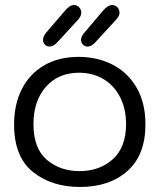

<svg xmlns="http://www.w3.org/2000/svg" viewBox="-20 -742 633 763"><path d="M36 -247Q36 -327 66.5 -387.5Q97 -448 155 -482Q213 -516 292 -516Q368 -516 428.5 -484.5Q489 -453 523.5 -392.5Q558 -332 558 -248Q558 -126 486.5 -62.5Q415 1 298 1Q185 1 110.5 -59Q36 -119 36 -247ZM481 -249Q481 -309 457.5 -355.5Q434 -402 391.5 -427.5Q349 -453 294 -453Q212 -453 162.5 -397Q113 -341 113 -249Q113 -152 166 -107Q219 -62 296 -62Q376 -62 428.5 -109.5Q481 -157 481 -249ZM151 -584Q151 -597 164 -613L237 -698Q257 -722 274 -722Q286 -722 294.5 -713Q303 -704 303 -691Q303 -676 286 -659L206 -572Q191 -557 177 -557Q166 -557 158.5 -565Q151 -573 151 -584ZM302 -584Q302 -597 316 -613L388 -698Q408 -722 426 -722Q438 -722 446.5 -713Q455 -704 455 -691Q455 -677 437 -659L358 -573Q349 -564 342.5 -560.5Q336 -557 328 -557Q317 -557 309.5 -565Q302 -573 302 -584Z"/></svg>

Font: Mali
Style: Regular
Weight: 400
Version: Version 1.000; ttfautohint (v1.6)